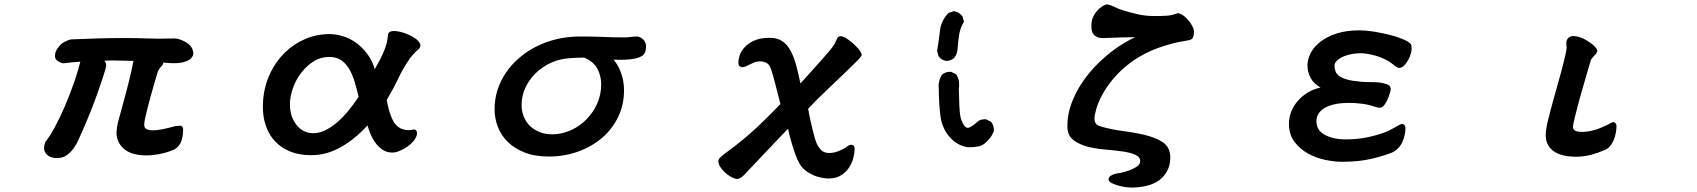

<svg xmlns="http://www.w3.org/2000/svg" viewBox="-20 -648 7540 853"><path d="M704.6 -370.1Q705.1 -368.2 705.1 -366.9Q705.1 -365.7 705.1 -364.7Q704.6 -361.8 701.9 -359.4Q699.2 -356.9 692.4 -348.1Q688 -343.3 683.1 -334Q680.7 -330.6 680.2 -326.7Q646 -213.4 627.9 -136.7Q620.6 -106.9 620.6 -95Q620.6 -83 626.5 -77.6L630.4 -74.7Q642.1 -68.8 659.2 -68.8Q691.4 -68.8 761.7 -88.4H762.7Q772 -88.4 776.1 -88.9Q780.3 -89.4 781 -89.4Q781.7 -89.4 782.5 -89.4Q783.2 -89.4 784.7 -88.9Q787.1 -88.4 789.1 -85.9Q793.5 -81.5 793.5 -69.3Q793.5 -43.9 785.6 -21.5Q777.8 2.4 755.4 15.6Q711.9 35.2 661.6 40.5Q646.5 42.5 631.8 42.5Q566.4 42.5 532.2 14.6Q497.6 -14.2 497.6 -59.6V-60.1L499.5 -77.6Q501 -90.3 502.4 -98.1Q509.3 -124.5 525.9 -184.6Q542.5 -244.6 553.5 -289.3Q564.5 -334 572.8 -377.4Q565.9 -377.4 554.9 -377.9Q543.9 -378.4 529.8 -378.4Q515.6 -378.4 502.9 -378.9Q490.2 -379.4 478.5 -379.4Q466.8 -379.4 458.3 -378.9Q449.7 -378.4 443.8 -378.4Q447.3 -373.5 449.5 -369.1Q451.7 -364.7 451.7 -357.4Q451.7 -344.7 418 -247.6Q403.3 -205.1 383.8 -155.8Q364.3 -106.4 343.8 -61Q336.9 -46.9 328.6 -27.1Q320.3 -7.3 307.6 10.3Q294.9 28.3 276.9 41.3Q258.8 54.2 233.4 54.2Q199.7 54.2 184.1 34.2Q175.8 22.9 175.8 9.8Q175.8 -3.4 182.1 -18.6Q199.7 -39.1 222.9 -81.8Q246.1 -124.5 268.6 -177Q291 -229.5 310.1 -284.2Q327.1 -334 336.9 -374Q312 -372.6 295.4 -370.6Q278.8 -368.7 261.2 -366.7Q240.7 -371.6 231.9 -380.4Q224.1 -388.7 224.1 -399.4Q224.1 -402.8 225.1 -406.7Q226.1 -410.6 226.1 -414.1V-415Q239.7 -447.3 263.7 -460.2Q287.6 -473.1 298.8 -473.1Q427.7 -479 528.3 -479Q586.9 -479 624.5 -477.5Q662.1 -476.1 683.1 -476.1Q704.1 -476.1 718.8 -476.6Q743.2 -477.1 755.9 -477.1Q763.7 -477.1 774.4 -474.1Q797.4 -467.3 815.4 -454.1Q825.2 -447.3 829.6 -439.5Q836.4 -429.7 838.4 -416Q838.9 -413.6 838.9 -411.1Q838.9 -398.4 826.4 -386.7Q814 -375 782.7 -369.1Q770 -367.2 751 -367.2Q731.9 -367.2 704.6 -370.1Z M1444.3 -496.6Q1471.7 -496.6 1502.9 -487.3Q1569.8 -466.8 1614.7 -404.3Q1634.3 -377.4 1645 -340.8Q1652.3 -353.5 1661.6 -370.4Q1670.9 -387.2 1678.2 -403.3Q1696.8 -443.4 1701.2 -472.7Q1703.1 -483.4 1703.6 -494.6Q1706.5 -507.8 1723.1 -509.8Q1726.6 -510.3 1731 -510.3Q1741.7 -510.3 1757.3 -506.8Q1772.9 -503.4 1792 -495.4Q1811 -487.3 1825.2 -477.1Q1840.3 -466.3 1845.7 -454.6Q1847.7 -450.2 1847.7 -446.8Q1847.7 -437.5 1840.8 -430.7L1838.4 -428.2Q1828.1 -420.4 1815.4 -405.8Q1809.6 -398.9 1805.7 -394.5Q1799.3 -387.7 1797.9 -383.8Q1769.5 -342.3 1747.6 -295.9Q1726.1 -250.5 1698.2 -204.1Q1713.4 -118.7 1741.7 -90.8Q1762.7 -69.8 1796.9 -69.8Q1804.2 -69.8 1810.1 -71.3Q1815.9 -72.8 1818.4 -72.8Q1824.7 -72.8 1828.6 -68.8Q1832.5 -64.9 1832.5 -56.6Q1832.5 -35.6 1809.6 -13.2Q1802.2 -5.4 1792.5 1.5Q1775.9 13.7 1757.1 21.7Q1738.3 29.8 1722.7 29.8Q1698.7 29.8 1680.2 17.6Q1654.3 1 1635.7 -32.7Q1622.6 -56.6 1612.8 -90.8Q1556.6 -29.8 1495.6 4.9Q1431.2 41.5 1362.3 41.5Q1305.7 41.5 1263.2 22.5Q1220.2 3.4 1193.1 -30.3Q1166 -64 1154.8 -110.4Q1147.9 -140.6 1147.9 -173.8Q1147.9 -253.9 1180.7 -323.2Q1205.6 -375 1244.9 -413.8Q1284.2 -452.6 1335.4 -474.6Q1386.7 -496.6 1444.3 -496.6ZM1442.4 -395Q1403.8 -395 1372.6 -375Q1340.8 -354.5 1317.4 -323.5Q1293.9 -292.5 1281 -255.1Q1268.1 -217.8 1268.1 -184.6Q1268.1 -157.2 1275.4 -133.8Q1285.6 -104 1305.7 -83.5Q1333 -56.2 1372.1 -56.2Q1397.5 -56.2 1423.3 -68.4Q1475.6 -93.3 1526.4 -154.3Q1550.8 -184.1 1573.2 -217.8Q1564.9 -254.4 1554.9 -286.6Q1544.9 -318.8 1530.3 -343.3Q1515.6 -367.2 1494.9 -381.1Q1474.1 -395 1442.4 -395Z M2850.1 -438.5Q2850.1 -412.6 2833.5 -400.4Q2815.4 -387.2 2772.9 -383.8Q2755.9 -382.3 2738 -382.3Q2720.2 -382.3 2706.1 -382.8Q2726.1 -359.4 2737.8 -327.6Q2752.4 -289.1 2752.4 -247.1Q2752.4 -182.1 2726.1 -127.9Q2699.7 -73.7 2654.1 -34.9Q2608.4 3.9 2547.9 25.6Q2487.3 47.4 2418 47.4Q2355.5 47.4 2310.1 29.3Q2264.6 11.2 2235.1 -18.3Q2205.6 -47.9 2191.4 -85.4Q2177.2 -123 2177.2 -162.1Q2177.2 -249.5 2227.1 -324.2Q2251.5 -360.4 2286.1 -390.1Q2336.9 -434.6 2406.7 -460.2Q2476.6 -485.8 2557.6 -485.8Q2608.9 -485.8 2647.7 -484.4Q2686.5 -482.9 2704.6 -482.4Q2734.4 -481.9 2747.6 -481.9Q2769 -481.9 2778.3 -483.4Q2793.5 -485.8 2811.5 -485.8Q2814.5 -485.8 2820.8 -483.4Q2835.9 -478 2844.7 -463.4Q2850.1 -454.6 2850.1 -443.4Q2850.1 -440.9 2850.1 -438.5ZM2318.8 -107.4Q2326.2 -96.2 2335.9 -86.9Q2355 -69.8 2379.4 -60.5Q2404.3 -51.3 2432.6 -51.3Q2487.8 -51.3 2538.6 -81.1Q2563.5 -96.2 2584.5 -116.7Q2614.3 -146.5 2632.6 -186.5Q2650.9 -226.6 2650.9 -274.4Q2650.9 -310.1 2634.3 -342.3Q2618.2 -373.5 2575.2 -392.1Q2538.1 -392.1 2509.3 -389.2Q2470.2 -387.2 2432.1 -371.1Q2390.1 -353 2357.9 -320.8Q2332.5 -295.4 2315.9 -262.2Q2297.4 -225.1 2297.4 -182.4Q2297.4 -139.6 2318.8 -107.4Z M3714.4 -487.3Q3726.1 -487.3 3747.6 -472.7Q3765.1 -460.9 3781.2 -444.3Q3808.1 -418 3808.1 -404.3Q3808.1 -398.9 3796.9 -386.7Q3786.6 -375.5 3725.6 -316.9L3648.4 -243.2Q3607.4 -204.1 3570.3 -165Q3577.6 -125 3582.3 -105.2Q3586.9 -85.4 3589.6 -74.2Q3592.3 -63 3594.7 -54.2Q3601.6 -25.9 3608.4 -10.3Q3616.2 6.8 3628.9 19.3Q3641.6 31.7 3664.1 31.7Q3697.8 31.7 3737.8 7.3Q3741.2 4.4 3746.6 0.5Q3753.9 -4.9 3761.7 -4.9Q3768.1 -4.9 3772.5 -0.5Q3776.9 3.9 3776.9 14.6Q3776.9 29.8 3771.7 51.5Q3766.6 73.2 3753.9 93.8Q3741.2 114.3 3719.2 129.2Q3697.3 144 3664.1 145Q3648.9 145 3634.5 142.3Q3620.1 139.6 3610.6 136.7Q3601.1 133.8 3591.8 129.4Q3548.3 109.4 3531.2 77.6Q3512.7 45.9 3489.3 -40.5Q3484.4 -59.1 3481 -76.2Q3459 -53.7 3436 -29.3L3285.2 129.9Q3268.1 147 3253.9 147Q3245.6 147 3231.4 139.6Q3211.9 129.4 3196.3 113.8Q3171.4 88.9 3171.4 67.4Q3171.4 58.1 3182.6 48.8Q3191.9 40.5 3205.6 29.8H3206.1Q3249.5 -0.5 3310.1 -52.7Q3369.6 -105 3447.3 -186Q3435.1 -231.4 3425.3 -271Q3416.5 -307.6 3405.3 -341.3Q3397.9 -362.3 3385.3 -368.7Q3371.6 -375.5 3357.4 -375.5Q3342.8 -375.5 3331.3 -370.8Q3319.8 -366.2 3304.2 -358.4Q3289.1 -349.6 3277.8 -349.6Q3270.5 -349.6 3265.1 -354.5Q3260.3 -359.4 3260.3 -370.6Q3260.3 -381.8 3265.4 -399.7Q3270.5 -417.5 3285.9 -435.5Q3301.3 -453.6 3328.6 -466.8Q3356 -480 3400.4 -480Q3433.1 -480 3455.1 -465.3Q3476.6 -451.2 3491.7 -423.8Q3506.8 -396.5 3517.6 -356.9Q3526.9 -321.8 3536.1 -276.9Q3625.5 -377 3635.3 -387.7Q3655.3 -410.2 3670.2 -428.2Q3685.1 -446.3 3690.2 -458.3Q3695.3 -470.2 3701.7 -481.9L3702.1 -482.4Q3708 -487.3 3714.4 -487.3Z M4228.5 -317.4Q4237.3 -302.7 4240.2 -287.1Q4241.2 -279.3 4241.2 -270.8Q4241.2 -262.2 4239.7 -252.4Q4241.7 -161.6 4245.6 -137Q4249.5 -112.3 4262.7 -91.8Q4270.5 -80.1 4279.3 -80.1Q4284.2 -80.1 4290.5 -83.5Q4310.1 -94.2 4321.3 -106.4Q4335 -118.2 4354.5 -118.2Q4357.4 -118.2 4361.8 -117.7L4383.3 -106.9Q4395.5 -90.8 4395.5 -71.3Q4395.5 -68.4 4395 -64L4384.3 -43Q4370.1 -22.5 4351.6 -8.1Q4333 6.3 4282.2 6.3H4281.7Q4233.4 0 4199 -39.3Q4164.6 -78.6 4157.7 -135.3Q4150.9 -191.9 4150.9 -250.5Q4149.9 -257.3 4149.9 -264.2Q4149.9 -291 4163.6 -314.9Q4179.7 -329.1 4199.7 -329.1Q4202.6 -329.1 4206.5 -328.6ZM4217.3 -388.7Q4203.1 -378.4 4186.5 -377.4Q4165 -378.4 4149.9 -397.9L4149.4 -398.9L4143.1 -421.4Q4150.9 -465.8 4155.8 -509.8Q4160.6 -556.2 4193.4 -589.8L4194.3 -590.8L4217.3 -598.1H4218.3Q4239.3 -595.7 4254.9 -576.7L4255.9 -575.7L4262.7 -550.8L4261.2 -548.8Q4247.1 -525.9 4241.7 -496.6Q4237.3 -471.2 4233.9 -428.2Q4231.9 -404.8 4217.3 -388.7Z M5038.1 85.9Q5045.4 78.6 5045.4 67.4Q5045.4 49.3 5024.9 40Q5002.4 29.8 4967.3 24.9Q4932.1 20 4904.3 17.8Q4876.5 15.6 4863.3 13.7Q4836.9 9.8 4812.5 3.9Q4775.9 -5.9 4750 -24.9Q4723.1 -44.9 4722.2 -83Q4722.2 -86.9 4722.2 -91.3Q4722.2 -147.9 4748 -208Q4783.2 -291 4856.9 -364.7Q4888.2 -396 4924.3 -423.3Q4972.2 -459 5022.9 -482.9Q4969.7 -482.4 4888.2 -479Q4884.3 -479 4882.1 -479Q4879.9 -479 4877.2 -479Q4874.5 -479 4870.6 -479.5Q4852.1 -481.4 4841.3 -492.2Q4832.5 -501.5 4830.1 -515.1Q4828.6 -524.9 4828.6 -534.2Q4828.6 -557.1 4837.4 -574.7Q4846.2 -592.3 4857.9 -604Q4875.5 -621.6 4892.6 -627.4Q4894.5 -628.4 4896.5 -628.4Q4908.7 -628.4 4927.5 -618.9Q4946.3 -609.4 4974.1 -600.6Q4997.6 -593.3 5033.2 -585Q5068.8 -576.7 5109.4 -576.7Q5137.7 -576.7 5162.8 -578.1Q5188 -579.6 5210.9 -589.4H5211.9Q5229.5 -588.9 5252 -566.4Q5266.6 -551.3 5275.6 -534.7Q5284.7 -518.1 5284.7 -506.8Q5283.7 -483.4 5276.4 -476.1L5274.4 -474.6Q5266.6 -469.2 5251 -467.3Q5190.9 -458.5 5127.4 -435.8Q5064 -413.1 5011.7 -376.5Q4960.9 -339.8 4927.5 -299.8Q4894 -259.8 4875.2 -223.6Q4856.4 -187.5 4849.4 -160.4Q4842.3 -133.3 4842.3 -123Q4842.3 -105 4851.1 -96.2Q4857.4 -89.8 4869.6 -86.4Q4916 -72.8 4968.3 -65.9Q5021.5 -59.1 5067.4 -48.1Q5113.3 -37.1 5144.5 -17.1Q5179.2 5.4 5179.2 52.2Q5179.2 106.4 5141.6 143.1Q5102.1 181.2 5018.1 185.1Q5013.2 185.1 5003.9 185.1Q4994.6 185.1 4982.4 183.6Q4937 176.8 4914.6 162.6Q4904.8 156.2 4904.8 149.4Q4904.8 145.5 4906.5 142.1Q4908.2 138.7 4910.6 136.2L4915 132.8Q4922.4 127.9 4932.1 125Q4945.3 121.6 4957.5 120.1Q4959 119.6 4960.4 119.6Q4997.6 110.8 5019 99.1Q5026.9 94.7 5033.7 89.8Z M6249 -449.2Q6251.5 -441.4 6251.5 -433.1Q6251.5 -424.8 6249.5 -416Q6245.1 -398.4 6237.1 -383.1Q6229 -367.7 6218.8 -357.4Q6207.5 -346.2 6196.3 -346.2Q6189.5 -346.2 6181.6 -352.1Q6174.3 -356.9 6164.3 -365.2Q6154.3 -373.5 6143.1 -379.4Q6110.8 -397.5 6068.4 -406.2Q6048.3 -410.6 6029.3 -411.6Q5996.1 -411.6 5966.3 -403.3Q5935.1 -394 5918.9 -377.9Q5909.7 -368.7 5908.7 -357.4Q5908.7 -343.8 5913.1 -331.5Q5917.5 -319.8 5929.2 -310.8Q5940.9 -301.8 5963.1 -295.2Q5985.4 -288.6 6020 -285.6Q6034.7 -283.7 6049.8 -283.7Q6096.7 -283.7 6119.6 -279.8Q6129.9 -277.8 6138.7 -274.9Q6155.8 -269.5 6158.2 -256.8Q6158.7 -254.9 6158.7 -252.9Q6158.7 -242.7 6149.9 -219.7Q6144 -204.1 6139.2 -195.3Q6131.8 -182.6 6126 -176.8Q6118.7 -169.4 6110.4 -169.4Q6105 -169.4 6097.4 -171.1Q6089.8 -172.9 6087.9 -173.8Q6062 -183.1 6031.7 -187Q6001.5 -190.9 5972.2 -190.9Q5909.7 -190.9 5870.6 -171.4Q5851.1 -161.6 5839.8 -146Q5828.6 -130.9 5828.6 -110.4Q5828.6 -69.3 5864.3 -49.8Q5901.9 -28.8 5959 -28.8Q6014.2 -28.8 6062 -39.6Q6109.9 -50.3 6145.5 -65.4Q6159.2 -71.8 6174.6 -80.8Q6189.9 -89.8 6195.6 -92.5Q6201.2 -95.2 6203.9 -96.2Q6206.5 -97.2 6209 -97.2Q6215.8 -97.2 6220 -91.6Q6224.1 -85.9 6224.1 -80.1Q6224.1 -47.9 6210 -16.6Q6195.3 14.6 6165.5 29.3H6165Q6130.4 43.9 6073.7 57.4Q6017.1 70.8 5941.4 70.8Q5908.7 70.8 5867.9 62.3Q5827.1 53.7 5792 34.7Q5755.9 14.6 5731.4 -17.1Q5706.5 -49.8 5706.5 -97.7Q5706.5 -130.9 5719.7 -159.7Q5732.9 -187.5 5754.6 -209.2Q5776.4 -231 5804.2 -244.6Q5824.7 -254.4 5846.7 -258.8Q5815.9 -277.3 5803.2 -300.8Q5788.6 -328.6 5788.6 -356.4Q5788.6 -384.3 5803.2 -412.6Q5817.9 -440.9 5847.7 -463.6Q5877.4 -486.3 5920.2 -499.8Q5962.9 -513.2 6019.5 -513.2Q6063.5 -513.2 6126 -499.5Q6182.1 -487.8 6217.8 -471.7Q6243.2 -460.4 6249 -449.7Z M6969.2 -487.8Q6996.6 -487.8 7029.8 -468.3Q7050.3 -456.1 7063.5 -442.9Q7076.2 -430.2 7076.2 -422.4Q7076.2 -418 7073 -412.8Q7069.8 -407.7 7065.4 -403.3Q7058.6 -396 7053.2 -389.6Q7047.9 -383.3 7046.4 -376.5L7025.4 -305.2Q6994.6 -201.7 6977.5 -130.9Q6968.3 -94.2 6968.3 -85.2Q6968.3 -76.2 6973.1 -71.3L6976.6 -68.4Q6985.8 -62 7008.8 -62Q7031.7 -62 7059.3 -69.1Q7086.9 -76.2 7127.4 -96.7Q7141.6 -105.5 7147.5 -105.5Q7157.2 -105.5 7161.6 -91.3V-90.8V-89.8Q7161.6 -74.7 7158.7 -58.1Q7152.3 -23.4 7134.3 0Q7124.5 12.2 7111.3 17.6Q7080.1 31.2 7047.9 40Q7015.1 48.3 6982.9 48.3Q6905.3 48.3 6871.1 14.2Q6847.2 -9.8 6847.2 -47.9Q6847.2 -71.8 6856.9 -111.8Q6865.2 -146.5 6882.8 -210.4L6902.3 -279.8Q6922.9 -351.6 6934.6 -403.8Q6939.9 -427.2 6939.9 -435.5Q6939.9 -443.8 6939.2 -448.5Q6938.5 -453.1 6938.5 -457Q6938.5 -462.4 6940.4 -467.8Q6942.9 -475.1 6947.8 -479.5Q6955.6 -487.8 6969.2 -487.8Z"/></svg>

Font: Bakudai
Style: Medium
Weight: 500
Version: Version 1.48